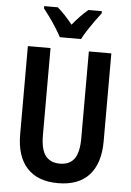

<svg xmlns="http://www.w3.org/2000/svg" viewBox="-62 -982 709 1038"><g transform="rotate(5 292.5 -463.5)"><path d="M519 -714V-237Q519 -118 461.5 -54Q404 10 292 10Q182 10 124 -53Q66 -116 66 -236V-714H189V-242Q189 -164 215.5 -130Q242 -96 293 -96Q346 -96 371.5 -131Q397 -166 397 -243V-714ZM448 -937V-925Q433 -906 414 -879.5Q395 -853 377.5 -826Q360 -799 349 -777H234Q223 -798 206 -825Q189 -852 170 -878.5Q151 -905 135 -925V-937H209Q228 -921 249 -898.5Q270 -876 291 -850Q314 -878 333.5 -898Q353 -918 375 -937Z"/></g></svg>

Font: Avrile Sans Condensed SemiBold
Style: Regular
Weight: 600
Width: 3
Designer: Monotype Design Team
Foundry: Monotype Imaging Inc.
Version: Version 2.001;September 10, 2019;FontCreator 11.5.0.2425 64-